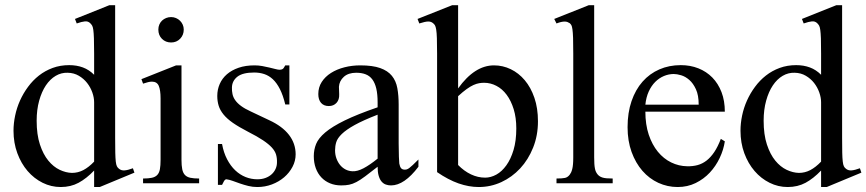

<svg xmlns="http://www.w3.org/2000/svg" viewBox="-20 -715 3380 749"><path d="M369.1 14.6H347.2V-49.8Q317.4 -18.6 286.6 -2Q255.9 14.6 216.8 14.6Q179.7 14.6 146.2 -2Q112.8 -18.6 87.6 -47.9Q62.5 -77.1 47.6 -117.4Q32.7 -157.7 32.7 -205.1Q32.7 -233.9 39.1 -264.2Q45.4 -294.4 58.1 -322.8Q70.8 -351.1 89.4 -376.2Q107.9 -401.4 131.8 -420.2Q155.8 -439 185.5 -450Q215.3 -460.9 250 -460.9Q279.3 -460.9 303.5 -451.9Q327.6 -442.9 347.2 -423.3V-506.3Q347.2 -543.5 346.4 -564.9Q345.7 -586.4 344 -598.4Q342.3 -610.4 339.4 -615.2Q336.4 -620.1 332 -624.5Q323.7 -632.8 311.3 -631.6Q298.8 -630.4 279.3 -623.5L272.5 -641.1L406.7 -694.8H429.2V-177.2Q429.2 -141.1 429.7 -119.4Q430.2 -97.7 431.6 -85Q433.1 -72.3 436 -66.4Q439 -60.5 444.3 -56.6Q453.1 -49.3 466.1 -50.3Q479 -51.3 498.5 -58.6L504.4 -41.5ZM347.2 -315.9Q347.2 -334.5 340.1 -354.5Q333 -374.5 319.8 -391.4Q306.6 -408.2 287.6 -419.4Q268.6 -430.7 244.1 -431.2Q219.2 -432.1 197.3 -419.2Q175.3 -406.2 158.9 -381.8Q142.6 -357.4 132.8 -322.3Q123 -287.1 123 -244.1Q123 -189.9 135.7 -151.4Q148.4 -112.8 168.5 -88.4Q188.5 -64 212.9 -52.5Q237.3 -41 260.7 -40.5Q284.2 -40.5 305.2 -51.5Q326.2 -62.5 347.2 -84.5Z M696.8 -599.6Q696.8 -578.6 682.9 -564Q668.9 -549.3 647.5 -549.3Q626 -549.3 611.8 -563.5Q597.7 -577.6 597.7 -599.6Q597.7 -610.4 601.6 -619.4Q605.5 -628.4 612.3 -634.8Q619.1 -641.1 628.2 -644.8Q637.2 -648.4 647.5 -648.4Q657.7 -648.4 666.7 -644.5Q675.8 -640.6 682.4 -634Q689 -627.4 692.9 -618.7Q696.8 -609.9 696.8 -599.6ZM538.1 0V-18.6Q559.1 -18.6 572.5 -21.5Q585.9 -24.4 593.5 -32.5Q601.1 -40.5 603.8 -54.9Q606.4 -69.3 606.4 -91.8V-331.1Q606.4 -363.3 599.4 -379.9Q592.3 -396.5 572.8 -396.5Q565.9 -396.5 557.6 -394.5Q549.3 -392.6 538.1 -388.7L531.7 -406.2L667 -460H688V-91.8Q688 -69.3 690.9 -54.9Q693.8 -40.5 701.4 -32.5Q709 -24.4 722.4 -21.5Q735.8 -18.6 756.8 -18.6V0Z M1133.3 -112.8Q1133.3 -87.4 1121.1 -64.2Q1108.9 -41 1088.4 -23.4Q1067.9 -5.9 1040.8 4.4Q1013.7 14.6 983.9 14.6Q965.8 14.6 949 10.5Q932.1 6.3 916.7 1Q901.4 -4.4 887.9 -9.3Q874.5 -14.2 863.3 -15.6Q857.9 -15.6 853.5 -7.8Q849.1 0 846.2 6.3H830.1V-153.3H846.2Q852.5 -119.1 866 -93.5Q879.4 -67.9 897.7 -50.5Q916 -33.2 938 -24.4Q960 -15.6 983.9 -15.6Q1002 -15.6 1016.1 -21Q1030.3 -26.4 1040 -35.4Q1049.8 -44.4 1055.2 -56.4Q1060.5 -68.4 1060.5 -81.5Q1061 -98.1 1056.9 -112.1Q1052.7 -126 1040.5 -139.4Q1028.3 -152.8 1006.1 -167.7Q983.9 -182.6 947.3 -201.2Q911.6 -219.7 888.4 -235.8Q865.2 -252 851.8 -268.6Q838.4 -285.2 833 -302.7Q827.6 -320.3 827.6 -340.8Q827.6 -365.7 837.2 -387.5Q846.7 -409.2 865.2 -425.3Q883.8 -441.4 910.9 -450.7Q938 -460 973.1 -460Q988.3 -460 1003.2 -457.3Q1018.1 -454.6 1031.2 -451.4Q1044.4 -448.2 1054.7 -445.6Q1064.9 -442.9 1070.8 -442.9Q1077.6 -442.9 1082.3 -445.6Q1086.9 -448.2 1092.8 -460H1108.9V-307.6H1092.8Q1084 -343.8 1071.8 -367.7Q1059.6 -391.6 1044.4 -405.8Q1029.3 -419.9 1011 -426Q992.7 -432.1 971.7 -432.1Q926.8 -432.1 906 -415.8Q885.3 -399.4 884.8 -373.5Q884.3 -360.4 887 -347.9Q889.6 -335.4 897.7 -324Q905.8 -312.5 920.2 -301.8Q934.6 -291 958 -280.3L1030.3 -246.1Q1081.1 -222.7 1107.2 -189Q1133.3 -155.3 1133.3 -112.8Z M1612.3 -64.5Q1557.1 8.3 1505.4 8.3Q1494.6 8.3 1485.1 4.9Q1475.6 1.5 1468.5 -6.8Q1461.4 -15.1 1457.3 -29.1Q1453.1 -43 1453.1 -64.5Q1423.8 -41.5 1404.5 -27.1Q1385.3 -12.7 1370.4 -4.9Q1355.5 2.9 1342 5.6Q1328.6 8.3 1311 8.3Q1287.1 8.3 1267.6 0.2Q1248 -7.8 1233.9 -22.7Q1219.7 -37.6 1211.9 -58.8Q1204.1 -80.1 1204.1 -106Q1204.1 -130.9 1213.1 -153.3Q1222.2 -175.8 1249 -198.5Q1275.9 -221.2 1324.7 -245.1Q1373.5 -269 1453.1 -296.4V-314.9Q1453.1 -347.2 1448 -369.1Q1442.9 -391.1 1432.6 -405Q1422.4 -418.9 1406.7 -425Q1391.1 -431.2 1369.6 -431.2Q1338.9 -431.2 1321.3 -415.3Q1303.7 -399.4 1302.2 -376.5L1303.2 -347.2Q1304.2 -326.2 1292.7 -313.7Q1281.2 -301.3 1262.7 -301.3Q1243.2 -301.3 1232.4 -313.7Q1221.7 -326.2 1221.7 -348.1Q1221.7 -374.5 1235.1 -395.3Q1248.5 -416 1271.2 -430.4Q1293.9 -444.8 1323.5 -452.4Q1353 -460 1385.3 -460Q1433.6 -460 1463.1 -449.5Q1492.7 -439 1508.8 -419.2Q1524.9 -399.4 1530 -371.1Q1535.2 -342.8 1535.2 -307.6V-155.3Q1535.2 -124 1536.1 -104Q1537.1 -84 1537.6 -77.1Q1540 -64 1544.9 -58.6Q1549.8 -53.2 1559.1 -53.2Q1563.5 -53.2 1567.4 -54.4Q1571.3 -55.7 1576.7 -59.6Q1582 -63.5 1590.3 -71.3Q1598.6 -79.1 1612.3 -92.8ZM1453.1 -267.6Q1396.5 -245.6 1363.5 -227.3Q1330.6 -209 1313.5 -192.4Q1296.4 -175.8 1291.7 -160.4Q1287.1 -145 1287.1 -128.9Q1287.1 -111.3 1292.5 -96.7Q1297.9 -82 1306.9 -71Q1315.9 -60.1 1328.4 -53.7Q1340.8 -47.4 1355 -46.9Q1374 -45.9 1398.2 -58.6Q1422.4 -71.3 1453.1 -96.2Z M2078.6 -241.7Q2078.6 -186.5 2059.8 -139.4Q2041 -92.3 2009.3 -58.1Q1977.5 -23.9 1935.8 -4.6Q1894 14.6 1847.7 14.6Q1809.1 14.6 1768.8 0.5Q1728.5 -13.7 1685.1 -43.5V-506.3Q1685.1 -543.9 1684.3 -565.9Q1683.6 -587.9 1681.6 -599.6Q1679.7 -611.3 1676.8 -616.2Q1673.8 -621.1 1669.4 -624.5Q1661.6 -631.3 1650.1 -631.1Q1638.7 -630.9 1615.7 -623.5L1608.9 -641.1L1744.1 -694.8H1767.1V-370.1Q1831.5 -460 1907.2 -460Q1941.4 -460 1972.4 -445.1Q2003.4 -430.2 2027.1 -402.1Q2050.8 -374 2064.7 -333.5Q2078.6 -293 2078.6 -241.7ZM1994.1 -213.9Q1994.1 -255.9 1983.9 -289.1Q1973.6 -322.3 1956.5 -345.2Q1939.5 -368.2 1916.5 -380.1Q1893.6 -392.1 1868.2 -392.1Q1859.4 -392.1 1849.1 -390.4Q1838.9 -388.7 1826.9 -383.3Q1814.9 -377.9 1800.3 -367.4Q1785.6 -356.9 1767.1 -339.8V-71.3Q1790.5 -47.4 1817.4 -34.7Q1844.2 -22 1872.6 -22Q1894.5 -22 1916.3 -33.9Q1938 -45.9 1955.3 -70.1Q1972.7 -94.2 1983.4 -130.1Q1994.1 -166 1994.1 -213.9Z M2150.9 0V-18.6Q2173.3 -18.6 2184.1 -21Q2194.8 -23.4 2202.6 -33.7Q2205.6 -37.6 2208 -42.7Q2210.4 -47.9 2212.4 -55.7Q2214.4 -63.5 2215.3 -74.5Q2216.3 -85.4 2216.3 -101.1V-506.8Q2216.3 -544.9 2215.6 -566.9Q2214.8 -588.9 2213.1 -600.6Q2211.4 -612.3 2209 -616.7Q2206.5 -621.1 2202.6 -624.5Q2198.2 -627.4 2193.4 -629.2Q2188.5 -630.9 2182.6 -630.9Q2176.8 -630.9 2168.9 -629.2Q2161.1 -627.4 2150.9 -623.5L2142.1 -641.1L2276.9 -694.8H2297.9V-101.1Q2297.9 -86.4 2298.6 -75.9Q2299.3 -65.4 2300.8 -57.9Q2302.2 -50.3 2304.7 -45.2Q2307.1 -40 2310.5 -35.6Q2314 -31.2 2318.4 -28.1Q2322.8 -24.9 2329.3 -22.7Q2335.9 -20.5 2345.9 -19.5Q2356 -18.6 2370.1 -18.6V0Z M2807.6 -163.6Q2802.7 -130.9 2787.6 -98.9Q2772.5 -66.9 2749 -41.7Q2725.6 -16.6 2693.8 -1Q2662.1 14.6 2623.5 14.6Q2584 14.6 2548.3 -1.7Q2512.7 -18.1 2486.1 -48.6Q2459.5 -79.1 2443.8 -122.3Q2428.2 -165.5 2428.2 -218.8Q2428.2 -275.4 2443.6 -320.3Q2459 -365.2 2486.6 -396.5Q2514.2 -427.7 2552.2 -444.3Q2590.3 -460.9 2635.7 -460.9Q2672.9 -460.9 2704.3 -448.5Q2735.8 -436 2758.8 -412.6Q2781.7 -389.2 2794.7 -355.5Q2807.6 -321.8 2807.6 -279.3H2497.6Q2497.6 -229.5 2510.7 -189.9Q2523.9 -150.4 2546.4 -123Q2568.8 -95.7 2598.4 -81.3Q2627.9 -66.9 2660.6 -66.4Q2682.6 -65.9 2701.4 -71Q2720.2 -76.2 2736.3 -88.6Q2752.4 -101.1 2766.4 -121.8Q2780.3 -142.6 2792 -173.3ZM2705.6 -306.6Q2705.6 -343.8 2694.8 -366.9Q2684.1 -390.1 2668.9 -403.3Q2653.8 -416.5 2637.2 -421.4Q2620.6 -426.3 2608.4 -426.3Q2588.9 -426.3 2570.1 -418.5Q2551.3 -410.6 2536.1 -395.5Q2521 -380.4 2510.7 -357.9Q2500.5 -335.4 2497.6 -306.6Z M3205.1 14.6H3183.1V-49.8Q3153.3 -18.6 3122.6 -2Q3091.8 14.6 3052.7 14.6Q3015.6 14.6 2982.2 -2Q2948.7 -18.6 2923.6 -47.9Q2898.4 -77.1 2883.5 -117.4Q2868.7 -157.7 2868.7 -205.1Q2868.7 -233.9 2875 -264.2Q2881.3 -294.4 2894 -322.8Q2906.7 -351.1 2925.3 -376.2Q2943.8 -401.4 2967.8 -420.2Q2991.7 -439 3021.5 -450Q3051.3 -460.9 3085.9 -460.9Q3115.2 -460.9 3139.4 -451.9Q3163.6 -442.9 3183.1 -423.3V-506.3Q3183.1 -543.5 3182.4 -564.9Q3181.6 -586.4 3179.9 -598.4Q3178.2 -610.4 3175.3 -615.2Q3172.4 -620.1 3168 -624.5Q3159.7 -632.8 3147.2 -631.6Q3134.8 -630.4 3115.2 -623.5L3108.4 -641.1L3242.7 -694.8H3265.1V-177.2Q3265.1 -141.1 3265.6 -119.4Q3266.1 -97.7 3267.6 -85Q3269 -72.3 3272 -66.4Q3274.9 -60.5 3280.3 -56.6Q3289.1 -49.3 3302 -50.3Q3314.9 -51.3 3334.5 -58.6L3340.3 -41.5ZM3183.1 -315.9Q3183.1 -334.5 3176 -354.5Q3168.9 -374.5 3155.8 -391.4Q3142.6 -408.2 3123.5 -419.4Q3104.5 -430.7 3080.1 -431.2Q3055.2 -432.1 3033.2 -419.2Q3011.2 -406.2 2994.9 -381.8Q2978.5 -357.4 2968.8 -322.3Q2959 -287.1 2959 -244.1Q2959 -189.9 2971.7 -151.4Q2984.4 -112.8 3004.4 -88.4Q3024.4 -64 3048.8 -52.5Q3073.2 -41 3096.7 -40.5Q3120.1 -40.5 3141.1 -51.5Q3162.1 -62.5 3183.1 -84.5Z"/></svg>

Font: Goda
Style: Regular
Weight: 400
Version: 1.0.5